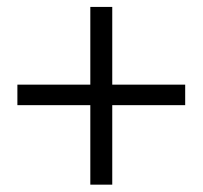

<svg xmlns="http://www.w3.org/2000/svg" viewBox="-20 -597 571 541"><path d="M234.5 -76.7H296.3V-577.5H234.5V-76.7ZM501.8 -300.7V-358.5H29V-300.7H501.8Z"/></svg>

Font: Source Serif Variable
Style: Regular
Weight: 389
Designer: Frank Grießhammer
Foundry: Adobe Systems Incorporated
Version: Version 3.001;hotconv 1.0.111;makeotfexe 2.5.65597